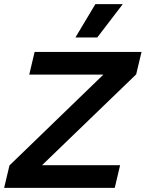

<svg xmlns="http://www.w3.org/2000/svg" viewBox="-32 -912 707 932"><path d="M-12 0 14 -109 470 -550H110L136 -660H655L629 -551L172 -110H551L525 0ZM431 -892H564L440 -730H334Z"/></svg>

Font: Work Sans SemiBold
Style: Italic
Weight: 600
Italic angle: -13°
Designer: Wei Huang
Foundry: Wei Huang
Version: Version 2.012; ttfautohint (v1.8.3)